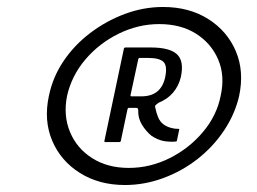

<svg xmlns="http://www.w3.org/2000/svg" viewBox="-20 -720 736 550"><path d="M338 -190Q264 -190 209 -224.5Q154 -259 129.5 -317Q105 -375 120 -445Q131 -499 162 -545Q193 -591 238.5 -625.5Q284 -660 337.5 -680Q391 -700 447 -700Q522 -700 576.5 -665.5Q631 -631 655.5 -573.5Q680 -516 665 -445Q653 -393 622 -346.5Q591 -300 546.5 -265Q502 -230 448 -210Q394 -190 338 -190ZM349 -239Q410 -239 466 -267Q522 -295 561.5 -342Q601 -389 612 -445Q625 -503 605 -549.5Q585 -596 541.5 -623.5Q498 -651 436 -651Q376 -651 320 -623.5Q264 -596 224.5 -549.5Q185 -503 172 -445Q161 -389 180.5 -342Q200 -295 244 -267Q288 -239 349 -239ZM283 -313Q278 -313 279 -316L335 -581Q336 -584 340 -584H412Q466 -584 487 -564.5Q508 -545 498 -499Q492 -474 476 -455Q460 -436 435 -426Q429 -422 426 -419Q423 -416 425 -411Q428 -396 433 -384Q438 -372 448 -364Q456 -358 467 -354.5Q478 -351 489 -351Q493 -351 493.5 -350.5Q494 -350 493 -347L487 -318Q487 -316 485 -315Q483 -314 473 -314Q453 -314 439.5 -318.5Q426 -323 414 -331Q398 -344 386.5 -363Q375 -382 376 -404Q376 -406 375 -408.5Q374 -411 370 -411H349Q346 -411 345 -406L326 -316Q325 -313 321 -313ZM354 -448Q353 -444 357 -444H385Q413 -444 430 -457.5Q447 -471 453 -498Q460 -531 448.5 -542.5Q437 -554 405 -554H380Q377 -554 376 -550Z"/></svg>

Font: Glory Medium
Style: Italic
Weight: 500
Italic angle: -12°
Version: Version 1.011